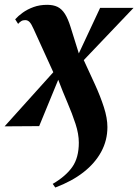

<svg xmlns="http://www.w3.org/2000/svg" viewBox="-58 -536 588 816"><path d="M84.5 -413.5Q75.5 -434 67.8 -442.2Q60 -450.5 49 -450.5Q39 -450.5 32.2 -446.2Q25.5 -442 19 -434.5L6.5 -454Q19.5 -468.5 39 -482.5Q58.5 -496.5 84.5 -506Q110.5 -515.5 142.5 -515.5Q168.5 -515.5 186.5 -506.8Q204.5 -498 217.8 -477.2Q231 -456.5 242 -421L277 -309L367.5 -502.5H509.5L298 -280.5Q322 -229 345.2 -178Q368.5 -127 383.5 -80.5Q398.5 -34 398.5 4Q398.5 60.5 372.2 109Q346 157.5 296.8 196Q247.5 234.5 177 261L166 245.5Q221 213.5 249 174Q277 134.5 277 70Q277 33.5 263 -9.5Q249 -52.5 228.5 -100.2Q208 -148 189.5 -197L108.5 0L-38.5 1L168.5 -229Z"/></svg>

Font: Merriweather 144pt ExtraBold
Style: Italic
Weight: 800
Italic angle: -7.8°
Version: Version 2.101